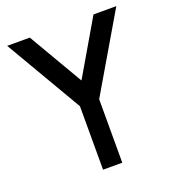

<svg xmlns="http://www.w3.org/2000/svg" viewBox="-128 -801 819 901"><g transform="rotate(-20 281.0 -350.0)"><path d="M9 -700 233 -317V0H329V-317L554 -700H440L281 -428L122 -700Z"/></g></svg>

Font: Unageo
Style: Medium
Weight: 500
Designer: Richard Sepsi
Foundry: Richard Sepsi
Version: Version 2.000